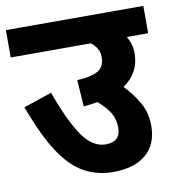

<svg xmlns="http://www.w3.org/2000/svg" viewBox="-73 -688 694 754"><g transform="rotate(-10 274.0 -311.0)"><path d="M0 -622H548V-513H463Q482 -481 482 -445Q482 -367 416 -322Q447 -291 472 -249Q497 -207 497 -153Q497 -79 450 -39.5Q403 0 320 0Q255 0 203 -29Q151 -58 106.5 -126Q62 -194 19 -311L132 -349Q175 -229 216 -170.5Q257 -112 309 -112Q368 -112 368 -169Q368 -203 351.5 -229.5Q335 -256 305 -281Q279 -277 249 -274L242 -380Q294 -382 323 -397Q352 -412 352 -453Q352 -472 343.5 -486.5Q335 -501 320 -513H0Z"/></g></svg>

Font: Noto Sans SemiCondensed
Style: Bold
Weight: 700
Width: 4
Designer: Monotype Design Team
Foundry: Monotype Imaging Inc.
Version: Version 2.013; ttfautohint (v1.8.4.7-5d5b)